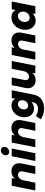

<svg xmlns="http://www.w3.org/2000/svg" viewBox="1665 -2495 1031 4401"><g transform="rotate(-90 2180.5 -294.5)"><path d="M639 -372Q639 -343 634 -320L570 0H392L451 -294Q454 -308 454 -320Q454 -356 433 -376.5Q412 -397 375 -397Q330 -397 294.5 -363Q259 -329 248 -275L193 0H15L122 -541H300L286 -469Q351 -548 454 -548Q539 -548 589 -499.5Q639 -451 639 -372Z M976 -541 869 0H691L799 -541ZM1014 -712Q1014 -665 980.5 -632.5Q947 -600 899 -600Q864 -600 843 -621.5Q822 -643 822 -678Q822 -725 855.5 -757.5Q889 -790 936 -790Q972 -790 993 -768.5Q1014 -747 1014 -712Z M1630 -372Q1630 -343 1625 -320L1561 0H1383L1442 -294Q1445 -308 1445 -320Q1445 -356 1424 -376.5Q1403 -397 1366 -397Q1321 -397 1285.5 -363Q1250 -329 1239 -275L1184 0H1006L1113 -541H1291L1277 -469Q1342 -548 1445 -548Q1530 -548 1580 -499.5Q1630 -451 1630 -372Z M1646 126 1721 12Q1754 36 1797 48.5Q1840 61 1883 61Q1945 61 1984.5 33Q2024 5 2035 -45L2045 -88Q2012 -60 1972.5 -45Q1933 -30 1891 -30Q1834 -30 1789 -57.5Q1744 -85 1719 -134.5Q1694 -184 1694 -247Q1694 -330 1729.5 -399Q1765 -468 1826.5 -507.5Q1888 -547 1962 -547Q2018 -547 2057.5 -525Q2097 -503 2118 -461L2135 -541H2312L2209 -28Q2187 81 2102.5 141Q2018 201 1889 201Q1818 201 1756.5 180.5Q1695 160 1646 126ZM2084 -301Q2084 -345 2059.5 -372Q2035 -399 1995 -399Q1962 -399 1934 -380Q1906 -361 1889.5 -328.5Q1873 -296 1873 -258Q1873 -216 1897 -191Q1921 -166 1961 -166Q1994 -166 2022.5 -184Q2051 -202 2067.5 -233Q2084 -264 2084 -301Z M2359 -169Q2359 -199 2364 -221L2428 -541H2606L2547 -247Q2544 -234 2544 -221Q2544 -185 2565 -164.5Q2586 -144 2623 -144Q2668 -144 2703.5 -178Q2739 -212 2750 -266L2805 -541H2983L2876 0H2698L2712 -72Q2647 7 2544 7Q2459 7 2409 -41.5Q2359 -90 2359 -169Z M3637 -372Q3637 -343 3632 -320L3568 0H3390L3449 -294Q3452 -308 3452 -320Q3452 -356 3431 -376.5Q3410 -397 3373 -397Q3328 -397 3292.5 -363Q3257 -329 3246 -275L3191 0H3013L3120 -541H3298L3284 -469Q3349 -548 3452 -548Q3537 -548 3587 -499.5Q3637 -451 3637 -372Z M3698 -231Q3698 -319 3735.5 -391Q3773 -463 3838.5 -505Q3904 -547 3983 -547Q4105 -547 4151 -451L4169 -541H4346L4239 0H4061L4074 -64Q4003 7 3908 7Q3847 7 3799 -23Q3751 -53 3724.5 -107Q3698 -161 3698 -231ZM4115 -287Q4115 -338 4087.5 -368.5Q4060 -399 4014 -399Q3977 -399 3945.5 -377.5Q3914 -356 3895.5 -320Q3877 -284 3877 -242Q3877 -191 3904.5 -160.5Q3932 -130 3977 -130Q4014 -130 4046 -151Q4078 -172 4096.5 -208Q4115 -244 4115 -287Z"/></g></svg>

Font: Gontserrat
Style: Bold Italic
Weight: 700
Italic angle: -11.3°
Designer: Julieta Ulanovsky
Foundry: Julieta Ulanovsky
Version: Version 6.001